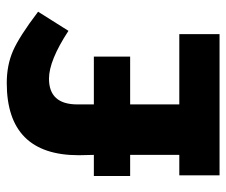

<svg xmlns="http://www.w3.org/2000/svg" viewBox="-72 -614 685 582"><g transform="rotate(-90 271.0 -322.5)"><path d="M391 -271H246V-122H459V0H31V-122H93V-271H29V-381H93L92 -426V-427Q92 -645 311 -645Q365 -645 408.5 -626Q452 -607 527 -550L469 -458Q379 -517 324 -517Q246 -517 246 -431V-381H391Z"/></g></svg>

Font: Tajawal Black
Style: Regular
Weight: 900
Designer: Boutros Fonts
Foundry: Created by Boutros International 2017
Version: Version 1.700